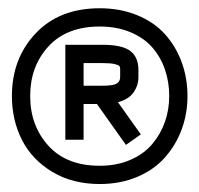

<svg xmlns="http://www.w3.org/2000/svg" viewBox="-20 -533 490 472"><path d="M225.1 -467.8Q144 -467.8 99.1 -418.9Q54.2 -370.1 54.2 -296.9Q54.2 -224.1 98.9 -174.8Q143.6 -125.5 225.1 -125.5Q267.1 -125.5 300.3 -139.9Q333.5 -154.3 354 -178.5Q374.5 -202.6 385.3 -232.9Q396 -263.2 396 -296.9Q396 -331.5 385.5 -362.1Q375 -392.6 354.5 -416.3Q334 -439.9 300.5 -453.9Q267.1 -467.8 225.1 -467.8ZM440.9 -296.9Q440.9 -253.9 426.8 -215.3Q412.6 -176.8 386 -146.5Q359.4 -116.2 317.9 -98.4Q276.4 -80.6 225.1 -80.6Q158.2 -80.6 108.4 -110.6Q58.6 -140.6 33.9 -189.2Q9.3 -237.8 9.3 -296.9Q9.3 -389.2 67.6 -450.9Q126 -512.7 225.1 -512.7Q275.9 -512.7 317.4 -495.6Q358.9 -478.5 385.5 -449Q412.1 -419.4 426.5 -380.4Q440.9 -341.3 440.9 -296.9ZM275.4 -360.8V-362.8Q275.4 -367.7 273.7 -370.4Q272 -373 262 -375.5Q252 -377.9 232.4 -377.9H185.5V-322.3H232.4Q257.8 -322.3 266.6 -327.4Q275.4 -332.5 275.4 -343.8ZM320.3 -343.8Q320.3 -323.2 308.6 -306.2Q296.9 -289.1 270 -281.7L326.2 -202.6L289.6 -176.8L218.3 -277.3H185.5V-189.5H140.6V-422.9H232.4Q280.3 -422.9 300.3 -407.7Q320.3 -392.6 320.3 -360.8Z"/></svg>

Font: Anka/Coder Narrow
Style: Bold
Weight: 700
Width: 3
Monospace: yes
Version: Version 001.100